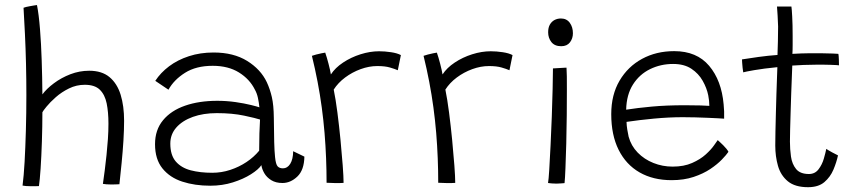

<svg xmlns="http://www.w3.org/2000/svg" viewBox="-20 -742 3488 779"><path d="M138 13Q132 13.5 122.8 13.5Q113.5 13.5 104 13.5Q95.5 13.5 85.5 12.8Q75.5 12 71.5 11Q76.5 -27 79.8 -85Q83 -143 85 -212.8Q87 -282.5 87 -357Q87 -420 85.5 -483Q84 -546 81.2 -604Q78.5 -662 75.5 -710.5Q79 -712 86.2 -713.8Q93.5 -715.5 102 -717Q110.5 -718.5 118 -719.8Q125.5 -721 130 -721.5Q137.5 -684 142.2 -624.8Q147 -565.5 149.2 -496.2Q151.5 -427 152 -359Q169 -382 198.8 -404.2Q228.5 -426.5 265.5 -440.8Q302.5 -455 342 -455Q393.5 -455 424.5 -429Q455.5 -403 469.5 -357.5Q483.5 -312 483.5 -252Q483.5 -216 480.8 -171.5Q478 -127 473.5 -81.2Q469 -35.5 464.5 5.5Q457 6 448.2 6.2Q439.5 6.5 430.5 6.5Q421 6.5 412 5.8Q403 5 397.5 4Q401 -21 405 -51Q409 -81 412.2 -113.2Q415.5 -145.5 417.8 -177.8Q420 -210 420 -240.5Q420 -287 412.8 -322.5Q405.5 -358 385 -378Q364.5 -398 324 -398Q290 -398 260 -383.2Q230 -368.5 206.5 -347.8Q183 -327 168.8 -309.5Q154.5 -292 152 -286.5Q152 -229 150 -168.2Q148 -107.5 144.8 -58.8Q141.5 -10 138 13Z M833 11.5Q770.5 11.5 719.8 -5Q669 -21.5 639 -58.8Q609 -96 609 -157Q609 -215 641.5 -254.2Q674 -293.5 730.8 -313.2Q787.5 -333 861.5 -333Q899.5 -333 935.8 -327.8Q972 -322.5 998.2 -316Q1024.5 -309.5 1032.5 -306.5Q1030.5 -326 1026.5 -344.8Q1022.5 -363.5 1014 -378.5Q993 -421 949.5 -448Q906 -475 843 -475Q775.5 -475 730.5 -446.5Q685.5 -418 663.5 -378L610 -414Q631.5 -447 666 -473Q700.5 -499 746.5 -514Q792.5 -529 846.5 -529Q927.5 -529 982.8 -494.8Q1038 -460.5 1062.5 -408.5Q1075.5 -380.5 1083 -348Q1090.5 -315.5 1091 -264Q1091.5 -204.5 1092.5 -166.2Q1093.5 -128 1096 -104.5Q1099 -75 1106.5 -67Q1114 -59 1128 -59Q1146 -59 1157.5 -77.2Q1169 -95.5 1169.5 -128.5L1215 -106.5Q1214 -52 1186.5 -25.8Q1159 0.5 1126 0.5Q1099 0.5 1080.5 -11Q1062 -22.5 1052.2 -39.5Q1042.5 -56.5 1040.5 -72Q1029 -54.5 998.2 -35Q967.5 -15.5 924.8 -2Q882 11.5 833 11.5ZM841 -41Q879 -41 914.5 -52.8Q950 -64.5 980 -84.5Q1010 -104.5 1031.5 -130.5Q1031.5 -171.5 1032.5 -201Q1033.5 -230.5 1035 -257Q1018.5 -262.5 970.5 -272.8Q922.5 -283 859.5 -283Q805 -283 762.5 -267.8Q720 -252.5 695.5 -224.8Q671 -197 671 -159.5Q671 -112.5 693.2 -86.8Q715.5 -61 753.8 -51Q792 -41 841 -41Z M1322.5 -440Q1340 -467 1372 -488.2Q1404 -509.5 1442.8 -521.8Q1481.5 -534 1518 -534Q1541.5 -534 1566.5 -530.2Q1591.5 -526.5 1606.5 -518.5L1594 -457Q1581.5 -462.5 1561.8 -468.2Q1542 -474 1511 -474Q1477.5 -474 1443.2 -461.5Q1409 -449 1380.2 -427.5Q1351.5 -406 1334 -378.5Q1342 -339.5 1349 -285.2Q1356 -231 1361.5 -174.5Q1367 -118 1370.5 -71Q1374 -24 1374 0Q1361.5 1 1340.8 0.8Q1320 0.5 1305 -0.5Q1305 -50 1303 -100.5Q1301 -151 1296.8 -202.5Q1292.5 -254 1285.5 -306Q1278.5 -358 1268.5 -410.2Q1258.5 -462.5 1245.5 -515.5Q1252 -518 1263 -520.8Q1274 -523.5 1284.5 -525.8Q1295 -528 1299.5 -528.5Q1306 -510 1313 -483Q1320 -456 1322.5 -440Z M1775.5 -440Q1793 -467 1825 -488.2Q1857 -509.5 1895.8 -521.8Q1934.5 -534 1971 -534Q1994.5 -534 2019.5 -530.2Q2044.5 -526.5 2059.5 -518.5L2047 -457Q2034.5 -462.5 2014.8 -468.2Q1995 -474 1964 -474Q1930.5 -474 1896.2 -461.5Q1862 -449 1833.2 -427.5Q1804.5 -406 1787 -378.5Q1795 -339.5 1802 -285.2Q1809 -231 1814.5 -174.5Q1820 -118 1823.5 -71Q1827 -24 1827 0Q1814.5 1 1793.8 0.8Q1773 0.5 1758 -0.5Q1758 -50 1756 -100.5Q1754 -151 1749.8 -202.5Q1745.5 -254 1738.5 -306Q1731.5 -358 1721.5 -410.2Q1711.5 -462.5 1698.5 -515.5Q1705 -518 1716 -520.8Q1727 -523.5 1737.5 -525.8Q1748 -528 1752.5 -528.5Q1759 -510 1766 -483Q1773 -456 1775.5 -440Z M2270.5 1Q2264 1.5 2255 2.2Q2246 3 2237.5 3Q2227 3 2218.5 2.2Q2210 1.5 2203.5 0.5Q2206 -12.5 2208.5 -54Q2211 -95.5 2213.8 -152.2Q2216.5 -209 2218.8 -269.2Q2221 -329.5 2222.2 -381.8Q2223.5 -434 2223.5 -464.5Q2226 -464.5 2233.5 -465Q2241 -465.5 2250 -466Q2259 -466.5 2267 -467Q2275 -467.5 2278.5 -467.5Q2279.5 -455 2279.8 -431.8Q2280 -408.5 2280 -378.5Q2280 -331.5 2279.5 -273.8Q2279 -216 2277.5 -159.5Q2276 -103 2274.2 -59.8Q2272.5 -16.5 2270.5 1ZM2257 -554.5Q2230.5 -554.5 2217.2 -571.2Q2204 -588 2204 -611Q2204 -630 2211 -642.2Q2218 -654.5 2229.8 -660.8Q2241.5 -667 2256 -667Q2279 -667 2291.8 -649.5Q2304.5 -632 2304.5 -607Q2304.5 -586 2292.5 -570.2Q2280.5 -554.5 2257 -554.5Z M2935.5 -126Q2927.5 -114 2909 -94.8Q2890.5 -75.5 2861.8 -56.2Q2833 -37 2793.8 -24Q2754.5 -11 2705 -11Q2630 -11 2575 -42.5Q2520 -74 2490 -134Q2460 -194 2460 -279Q2460 -357.5 2493.8 -414.8Q2527.5 -472 2585 -503.2Q2642.5 -534.5 2715.5 -534.5Q2807 -534.5 2857.2 -475Q2907.5 -415.5 2916 -318.5Q2917.5 -304.5 2918 -290Q2918.5 -275.5 2918 -260.5Q2912 -261 2894.5 -262Q2877 -263 2852.5 -264Q2828 -265 2801 -265.8Q2774 -266.5 2750 -266.5Q2694.5 -266.5 2633.5 -260.8Q2572.5 -255 2522 -247.5Q2522.5 -231.5 2525 -216.5Q2527.5 -201.5 2530.5 -187.5Q2540.5 -150.5 2567.2 -123Q2594 -95.5 2631 -80.8Q2668 -66 2709 -66Q2755 -66 2788.2 -80.8Q2821.5 -95.5 2843.5 -115.5Q2865.5 -135.5 2877.2 -152.5Q2889 -169.5 2892 -173.5Q2895 -171 2901.2 -165.2Q2907.5 -159.5 2914.5 -152.5Q2921.5 -145.5 2927.2 -138.5Q2933 -131.5 2935.5 -126ZM2520.5 -297Q2565 -304 2624.2 -309.5Q2683.5 -315 2758.5 -315Q2797 -315 2822.5 -314.2Q2848 -313.5 2858 -312.5Q2858 -333 2853.5 -355.5Q2847.5 -385 2831 -414.2Q2814.5 -443.5 2785.2 -463Q2756 -482.5 2711 -482.5Q2660.5 -482.5 2617.5 -461.5Q2574.5 -440.5 2548.2 -399.2Q2522 -358 2520.5 -297Z M3380 -111.5Q3374 -83.5 3361.5 -53.8Q3349 -24 3324.8 -3.2Q3300.5 17.5 3258.5 17.5Q3205.5 17.5 3176.5 -6.5Q3147.5 -30.5 3136.5 -69Q3125.5 -107.5 3125.5 -151.5Q3125.5 -174 3126.2 -209Q3127 -244 3128 -283.8Q3129 -323.5 3130.2 -361Q3131.5 -398.5 3132.5 -427.5Q3133.5 -456.5 3134 -469.5Q3078 -464 3040.8 -457.5Q3003.5 -451 2995.5 -448.5Q2994 -456 2993 -466.5Q2992 -477 2991.2 -486.8Q2990.5 -496.5 2990.5 -501Q3018 -505.5 3058 -511Q3098 -516.5 3134.5 -519Q3135.5 -543.5 3136.2 -574.5Q3137 -605.5 3137 -634.5Q3136.5 -657.5 3135 -678.8Q3133.5 -700 3132.5 -715.5H3191Q3192.5 -707 3194.2 -674.8Q3196 -642.5 3196 -596.5Q3196 -581.5 3196 -559.5Q3196 -537.5 3195 -523.5Q3209.5 -524.5 3231.2 -525.2Q3253 -526 3267 -526Q3292 -526 3316.8 -525.8Q3341.5 -525.5 3359.5 -524.8Q3377.5 -524 3381.5 -523.5Q3383 -517 3383.5 -501Q3384 -485 3384 -477Q3379 -478 3348.8 -479Q3318.5 -480 3288.5 -479.5Q3266.5 -479.5 3240.8 -478.5Q3215 -477.5 3194.5 -476Q3194 -461.5 3192.8 -431.2Q3191.5 -401 3190.2 -363.2Q3189 -325.5 3187.8 -287.2Q3186.5 -249 3185.8 -217Q3185 -185 3185 -167.5Q3185 -137 3189.2 -106.8Q3193.5 -76.5 3210 -56.2Q3226.5 -36 3262 -36Q3286.5 -36 3301 -55Q3315.5 -74 3322.5 -98.2Q3329.5 -122.5 3332.5 -138Q3335 -136 3341.8 -132Q3348.5 -128 3356.8 -123.5Q3365 -119 3371.8 -115.8Q3378.5 -112.5 3380 -111.5Z"/></svg>

Font: Grandstander Thin ExtraLight
Style: Regular
Weight: 250
Version: Version 1.200